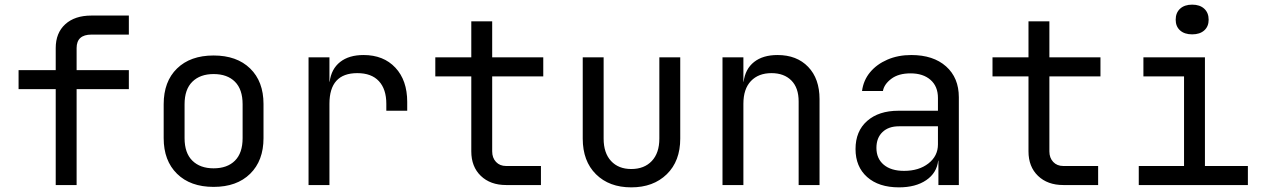

<svg xmlns="http://www.w3.org/2000/svg" viewBox="-20 -797 5440 827"><path d="M220 0V-413H60V-495H220V-590Q220 -655 261 -692.5Q302 -730 374 -730H535V-648H374Q310 -648 310 -590V-495H535V-413H310V0Z M900 8Q800 8 742.5 -48.5Q685 -105 685 -202V-348Q685 -446 742.5 -502Q800 -558 900 -558Q1000 -558 1057.5 -502Q1115 -446 1115 -349V-202Q1115 -105 1057.5 -48.5Q1000 8 900 8ZM900 -72Q959 -72 992 -105Q1025 -138 1025 -202V-348Q1025 -412 992 -445Q959 -478 900 -478Q842 -478 808.5 -445Q775 -412 775 -348V-202Q775 -138 808.5 -105Q842 -72 900 -72Z M1309 0V-550H1399V-445H1400Q1407 -500 1445 -530Q1483 -560 1546 -560Q1632 -560 1683 -505.5Q1734 -451 1734 -358V-320H1644V-350Q1644 -413 1612 -447.5Q1580 -482 1519 -482Q1399 -482 1399 -350V0Z M2160 0Q2092 0 2051 -39.5Q2010 -79 2010 -145V-468H1855V-550H2010V-705H2100V-550H2320V-468H2100V-145Q2100 -117 2116.5 -99.5Q2133 -82 2160 -82H2310V0Z M2699 10Q2604 10 2547 -46.5Q2490 -103 2490 -200V-550H2580V-200Q2580 -138 2612 -103.5Q2644 -69 2699 -69Q2755 -69 2787.5 -103.5Q2820 -138 2820 -200V-550H2910V-200Q2910 -103 2852 -46.5Q2794 10 2699 10Z M3092 0V-550H3182V-445H3183Q3190 -500 3228 -530Q3266 -560 3329 -560Q3412 -560 3461 -509Q3510 -458 3510 -370V0H3420V-360Q3420 -419 3388.5 -450.5Q3357 -482 3303 -482Q3247 -482 3214.5 -448Q3182 -414 3182 -350V0Z M3852 10Q3765 10 3715 -34.5Q3665 -79 3665 -155Q3665 -232 3715 -276Q3765 -320 3850 -320H4020V-375Q4020 -425 3988 -453Q3956 -481 3902 -481Q3850 -481 3819 -457.5Q3788 -434 3783 -405H3693Q3699 -451 3727.5 -485.5Q3756 -520 3802 -540Q3848 -560 3905 -560Q4000 -560 4055 -511Q4110 -462 4110 -378V0H4022V-105H4021Q4015 -52 3969.5 -21Q3924 10 3852 10ZM3874 -61Q3938 -61 3979 -93Q4020 -125 4020 -175V-253H3852Q3807 -253 3781 -228Q3755 -203 3755 -160Q3755 -114 3786.5 -87.5Q3818 -61 3874 -61Z M4560 0Q4492 0 4451 -39.5Q4410 -79 4410 -145V-468H4255V-550H4410V-705H4500V-550H4720V-468H4500V-145Q4500 -117 4516.5 -99.5Q4533 -82 4560 -82H4710V0Z M4885 0V-82H5080V-468H4905V-550H5170V-82H5355V0ZM5115 -649Q5082 -649 5063 -666Q5044 -683 5044 -712Q5044 -742 5063 -759.5Q5082 -777 5115 -777Q5148 -777 5167 -759.5Q5186 -742 5186 -712Q5186 -683 5167 -666Q5148 -649 5115 -649Z"/></svg>

Font: NKDuy Mono
Style: Regular
Weight: 400
Monospace: yes
Designer: NKDuy
Foundry: NKDuy
Version: Version 2.251; ttfautohint (v1.8.4.7-5d5b)